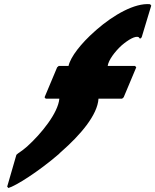

<svg xmlns="http://www.w3.org/2000/svg" viewBox="-20 -783 777 961"><path d="M473 -289H591L599 -296L662 -446L656 -453H519C523 -482 554 -524 589 -556C623 -585 658 -605 674 -597C674 -597 675 -597 675 -596L681 -589L689 -596L737 -755L731 -762C654 -769 548 -708 464 -635L462 -633L454 -626C387 -567 333 -499 323 -453H274L266 -446L203 -296L209 -289H277C271 -218 187 -114 116 -50C100 -36 84 -24 70 -15L62 -8L16 151L22 158C58 148 173 76 277 -14C278 -15 277 -15 278 -16L286 -23C382 -107 468 -207 473 -289Z"/></svg>

Font: Hussar Woodtype
Style: BlkObl
Weight: 900
Foundry: Cannot Into Space Fonts
Version: Version 1.07